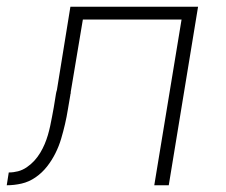

<svg xmlns="http://www.w3.org/2000/svg" viewBox="-52 -550 672 570"><path d="M-32 0 -26 -38Q-12 -38 1.5 -41.5Q15 -45 27.5 -53.5Q40 -62 50 -73Q60 -84 67.5 -96.5Q75 -109 80.5 -122Q86 -135 90 -148.5Q94 -162 97 -176Q100 -190 102.5 -203.5Q105 -217 107.5 -230.5Q110 -244 112 -258Q113 -264 114 -270.5Q115 -277 117 -283L157 -530H536L449 0H406L487 -492H194L158 -277Q158 -277 158 -276.5Q158 -276 158 -275V-273Q158 -272 157.5 -271.5Q157 -271 157 -271V-269Q153 -247 149.5 -225Q146 -203 141 -181.5Q136 -160 129.5 -138Q123 -116 112.5 -95Q102 -74 87.5 -55.5Q73 -37 53.5 -23.5Q34 -10 12 -5Q-10 0 -32 0Z"/></svg>

Font: Iosevka Curly XLtExObl
Style: Regular
Weight: 200
Width: 7
Italic angle: -9°
Monospace: yes
Designer: Belleve Invis
Foundry: Belleve Invis
Version: Version 11.0.1; ttfautohint (v1.8.3)